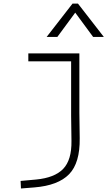

<svg xmlns="http://www.w3.org/2000/svg" viewBox="-20 -815 626 1069"><path d="M96.7 234.4 94.7 192.4 180.7 184.6Q284.2 174.8 331.8 125.2Q379.4 75.7 377.9 -30.3L376 -170.9V-473.6H137.7V-517.6H421.9V-187.5L423.8 -45.9Q425.8 92.3 364.7 155Q303.7 217.8 170.9 228.5ZM239.7 -609.4 383.8 -794.9H414.1L558.1 -609.4H498.5L398.9 -744.6L299.3 -609.4Z"/></svg>

Font: Cascadia Code NF ExtraLight
Style: Regular
Weight: 200
Monospace: yes
Designer: Aaron Bell
Foundry: Saja Typeworks
Version: Version 2404.023; ttfautohint (v1.8.4)